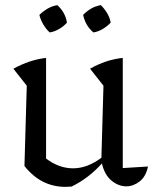

<svg xmlns="http://www.w3.org/2000/svg" viewBox="-20 -718 600 746"><path d="M75 -73 84 -385 32 -451Q96 -486 159 -493V-102Q209 -64 264 -64Q319 -64 374 -105L382 -385L330 -451Q391 -486 457 -493V-65L555 -71Q547 -32 522.5 -13Q498 6 471 6Q440 6 413 -16.5Q386 -39 376 -83Q324 -25 258 7Q247 8 234 8Q139 8 75 -73ZM203 -698Q235 -668 240 -630Q228 -616 210 -605.5Q192 -595 173 -592Q159 -605 148.5 -622.5Q138 -640 133 -660Q147 -674 165 -684.5Q183 -695 203 -698ZM372 -698Q386 -684 396.5 -666.5Q407 -649 410 -630Q397 -616 379.5 -605.5Q362 -595 343 -592Q312 -618 303 -660Q316 -674 334 -684.5Q352 -695 372 -698Z"/></svg>

Font: Piazzolla
Style: Regular
Weight: 400
Designer: Juan Pablo del Peral
Foundry: Huerta Tipografica
Version: Version 1.330